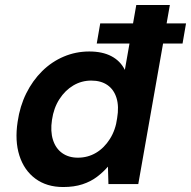

<svg xmlns="http://www.w3.org/2000/svg" viewBox="-20 -740 768 772"><path d="M369 -565 383 -646H728L714 -565ZM234 12Q168 12 122.5 -21.5Q77 -55 58 -114.5Q39 -174 51 -251Q60 -313 85.5 -364.5Q111 -416 149.5 -454Q188 -492 236.5 -512.5Q285 -533 339 -533Q392 -533 428 -514Q464 -495 482 -459L528 -720H663L536 0H416L414 -70Q395 -48 370 -29Q345 -10 311.5 1Q278 12 234 12ZM293 -106Q333 -106 366 -125.5Q399 -145 422 -181.5Q445 -218 451 -265Q459 -312 448.5 -346Q438 -380 412 -398Q386 -416 347 -416Q308 -416 275 -396.5Q242 -377 219 -341.5Q196 -306 189 -258Q182 -212 193 -177.5Q204 -143 230 -124.5Q256 -106 293 -106Z"/></svg>

Font: DM Sans 10pt
Style: Bold Italic
Weight: 700
Italic angle: -10°
Version: Version 4.004;gftools[0.9.30]